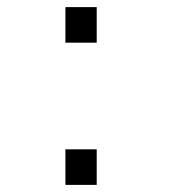

<svg xmlns="http://www.w3.org/2000/svg" viewBox="-20 -520 515 540"><path d="M164 -500H252V-400H164ZM164 -100H252V0H164Z"/></svg>

Font: Trispace SemiCondensed Light
Style: Regular
Weight: 300
Width: 4
Designer: Tyler Finck
Foundry: Etcetera Type Company
Version: Version 1.210; ttfautohint (v1.8.3)